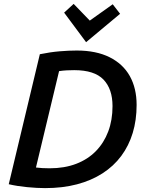

<svg xmlns="http://www.w3.org/2000/svg" viewBox="-20 -960 758 988"><path d="M212 8Q171 8 119.5 3Q68 -2 25 -12L185 -681Q239 -692 286.5 -696Q334 -700 375 -700Q475 -700 544 -665.5Q613 -631 648 -568.5Q683 -506 683 -420Q683 -342 663 -276Q643 -210 604 -157.5Q565 -105 507.5 -68Q450 -31 376 -11.5Q302 8 212 8ZM235 -94Q312 -94 372 -117Q432 -140 473.5 -182.5Q515 -225 537 -283.5Q559 -342 559 -414Q559 -502 512.5 -550.5Q466 -599 362 -599Q343 -599 323.5 -598Q304 -597 284 -594L165 -98Q182 -96 198 -95Q214 -94 235 -94ZM423 -743 310 -895 359 -940 442 -854 560 -938 598 -889Z"/></svg>

Font: Ubuntu Sans SemiBold
Style: Italic
Weight: 600
Italic angle: -13.5°
Designer: Dalton Maag Ltd
Foundry: Dalton Maag Ltd
Version: Version 1.006